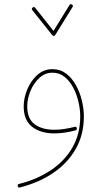

<svg xmlns="http://www.w3.org/2000/svg" viewBox="-20 -634 503 902"><path d="M317.9 -612.8Q325.2 -608.4 320.8 -601.1L239.7 -469.7Q237.3 -464.8 232.7 -465.3Q228 -465.8 225.6 -468.8L131.8 -586.4Q126.5 -592.8 133.3 -598.6Q139.6 -604 145.5 -597.2L231.4 -488.8L306.2 -609.9Q310.5 -617.2 317.9 -612.8ZM226.6 -309.1Q263.2 -309.1 290.8 -288.1Q318.4 -267.1 336.9 -233.4Q355.5 -199.7 364.7 -161.1Q374 -122.6 374 -87.4Q374 -0.5 335.2 66.7Q296.4 133.8 228.8 179.2Q161.1 224.6 73.7 246.6Q65.4 249 63.5 240.7Q61 231.9 69.8 230Q153.8 209 218.5 166Q283.2 123 320.1 59.3Q356.9 -4.4 356.9 -87.4Q356.9 -119.1 348.9 -154.5Q340.8 -189.9 324.5 -221.4Q308.1 -252.9 283.7 -272.7Q259.3 -292.5 226.6 -292.5Q190.4 -292.5 163.6 -266.8Q136.7 -241.2 122.3 -204.6Q107.9 -168 107.9 -134.3Q107.9 -76.2 142.8 -50.3Q177.7 -24.4 235.4 -24.4Q278.3 -24.4 330.6 -38.1Q338.9 -40.5 340.8 -31.7Q342.3 -23.4 334.5 -21.5Q281.7 -7.3 235.4 -7.3Q170.4 -7.3 130.9 -38.3Q91.3 -69.3 91.3 -134.3Q91.3 -172.9 107.7 -213.1Q124 -253.4 154.5 -281.2Q185.1 -309.1 226.6 -309.1Z"/></svg>

Font: Mikhak-DS1-FD Thin
Style: Regular
Weight: 100
Designer: Amin Abedi
Version: Version 3.2